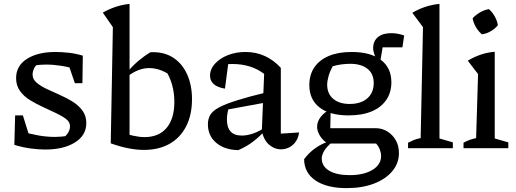

<svg xmlns="http://www.w3.org/2000/svg" viewBox="-20 -764 2660 990"><path d="M213 7Q178 7 137.5 1.5Q97 -4 54 -17L90 -87Q136 -73 179 -65.5Q222 -58 264 -58Q280 -58 295.5 -59.5Q311 -61 327 -63L293 -45Q313 -55 327 -73.5Q341 -92 341 -113Q341 -135 320.5 -150.5Q300 -166 268.5 -181Q237 -196 202 -212Q167 -228 135 -247.5Q103 -267 83 -295Q63 -323 63 -361Q63 -425 119 -460.5Q175 -496 266 -496Q298 -496 334 -492Q370 -488 407 -477L382 -404Q338 -418 297 -424.5Q256 -431 219 -431Q204 -431 189 -430Q174 -429 157 -427L185 -440Q165 -430 156.5 -413Q148 -396 148 -379Q148 -356 168 -338.5Q188 -321 219.5 -306Q251 -291 286.5 -275.5Q322 -260 353.5 -240.5Q385 -221 405 -194Q425 -167 425 -129Q425 -66 366.5 -29.5Q308 7 213 7ZM54 -17 58 -169H98L145 -18ZM366 -335 317 -478 407 -477 405 -335Z M551 -25 589 -87Q632 -72 665.5 -64.5Q699 -57 725 -57Q799 -57 839 -104.5Q879 -152 879 -239Q879 -286 867 -328Q855 -370 831 -406L880 -360Q815 -413 749 -413Q694 -413 639 -371V-395Q665 -426 693.5 -450Q722 -474 754 -494Q758 -495 762.5 -495Q767 -495 770 -495Q832 -495 877 -464Q922 -433 946 -378Q970 -323 970 -253Q970 -171 939.5 -112Q909 -53 853.5 -22Q798 9 722 9Q684 9 641 0.5Q598 -8 551 -25ZM551 -25 562 -624 510 -699Q544 -718 577.5 -729Q611 -740 648 -744V-45Z M1428 6Q1396 6 1368.5 -17Q1341 -40 1330 -87L1342 -383Q1275 -434 1178 -434Q1159 -434 1141 -432Q1123 -430 1107 -426L1159 -452L1140 -307Q1102 -313 1082.5 -330Q1063 -347 1063 -374Q1063 -407 1088 -435Q1113 -463 1154.5 -479.5Q1196 -496 1246 -496Q1301 -496 1347 -474.5Q1393 -453 1428 -414V-75L1522 -81Q1519 -54 1505 -34Q1491 -14 1471 -4Q1451 6 1428 6ZM1209 10Q1138 9 1095 -27.5Q1052 -64 1052 -123Q1052 -151 1064.5 -172Q1077 -193 1110 -210.5Q1143 -228 1203.5 -247Q1264 -266 1359 -289V-237L1130 -195L1160 -209Q1155 -194 1152.5 -178Q1150 -162 1150 -148Q1150 -107 1169 -86Q1188 -65 1227 -65Q1254 -65 1285 -75.5Q1316 -86 1350 -109V-94Q1320 -61 1286.5 -35Q1253 -9 1209 10Z M1767 206Q1666 206 1607.5 167Q1549 128 1548 57Q1572 24 1606.5 -0.5Q1641 -25 1685 -38H1701Q1665 -9 1652 13Q1639 35 1639 53Q1639 93 1677 116Q1715 139 1783 139Q1856 139 1900.5 112Q1945 85 1945 40Q1945 25 1938.5 7.5Q1932 -10 1919 -24H1670Q1643 -41 1629 -65Q1615 -89 1615 -110Q1615 -137 1634 -161.5Q1653 -186 1685 -201L1683 -103H1918Q1950 -103 1977.5 -86Q2005 -69 2021 -40.5Q2037 -12 2037 25Q2037 78 2002.5 119Q1968 160 1907.5 183Q1847 206 1767 206ZM1778 -169Q1680 -169 1627.5 -210Q1575 -251 1575 -325Q1575 -379 1601 -417Q1627 -455 1675.5 -475.5Q1724 -496 1793 -496Q1891 -496 1944.5 -455Q1998 -414 1998 -340Q1998 -287 1971.5 -248.5Q1945 -210 1896 -189.5Q1847 -169 1778 -169ZM1783 -228Q1841 -228 1874 -257Q1907 -286 1907 -336Q1907 -384 1874.5 -409.5Q1842 -435 1786 -435Q1765 -435 1741 -432Q1717 -429 1695 -422Q1681 -396 1674 -371Q1667 -346 1667 -327Q1667 -281 1698 -254.5Q1729 -228 1783 -228ZM1930 -443Q1918 -462 1911 -481.5Q1904 -501 1904 -515Q1904 -552 1928.5 -572.5Q1953 -593 1997 -593Q2012 -593 2028 -590.5Q2044 -588 2064 -581L2055 -520H1953L1940 -443Z M2084 0V-28Q2097 -35 2112.5 -41.5Q2128 -48 2149 -52L2161 -624L2106 -698Q2138 -717 2172.5 -728.5Q2207 -740 2246 -744V-50L2315 -30V0Z M2370 0V-28Q2384 -36 2400 -42Q2416 -48 2435 -52L2445 -382L2392 -451Q2423 -470 2458 -482Q2493 -494 2531 -497V-50L2601 -30V0ZM2501 -717Q2519 -701 2531.5 -678.5Q2544 -656 2547 -634Q2533 -616 2510.5 -603Q2488 -590 2465 -587Q2447 -602 2434 -624Q2421 -646 2417 -670Q2433 -687 2455 -700Q2477 -713 2501 -717Z"/></svg>

Font: Piazzolla 24pt Medium
Style: Regular
Weight: 500
Designer: Juan Pablo del Peral
Foundry: Huerta Tipografica
Version: Version 2.005